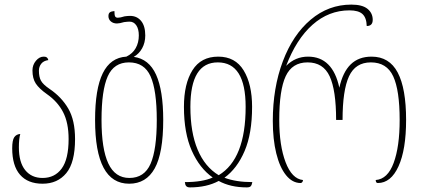

<svg xmlns="http://www.w3.org/2000/svg" viewBox="-20 -788 1829 834"><path d="M33 -144Q33 -179 42 -192Q51 -205 68 -206Q62 -185 62 -148Q62 -83 89.5 -49Q117 -15 165 -15Q218 -15 248 -56Q278 -97 278 -184Q278 -255 254 -301Q230 -347 184 -379Q150 -403 135.5 -425Q121 -447 121 -482Q121 -506 136 -524Q151 -542 170 -542Q179 -542 183.5 -538.5Q188 -535 190 -527Q169 -524 159 -511Q149 -498 149 -481Q149 -454 158 -437.5Q167 -421 195 -402Q247 -367 276.5 -316.5Q306 -266 306 -184Q306 -82 268 -36Q230 10 165 10Q101 10 67 -29Q33 -68 33 -144Z M393 -267Q393 -402 426.5 -470Q460 -538 529 -542Q556 -555 569.5 -579Q583 -603 583 -634Q583 -662 572 -678Q561 -694 543 -694Q535 -694 519 -692Q499 -686 488 -686Q472 -686 461.5 -695Q451 -704 451 -718Q451 -730 457.5 -734.5Q464 -739 477 -740Q477 -723 480 -717Q483 -711 492 -711Q502 -711 521 -717Q535 -719 545 -719Q575 -719 593 -697Q611 -675 611 -634Q611 -603 597.5 -578.5Q584 -554 561 -541Q627 -532 658 -463.5Q689 -395 689 -267Q689 -123 652 -56.5Q615 10 541 10Q393 10 393 -267ZM661 -267Q661 -396 634 -456.5Q607 -517 540 -517Q475 -517 448 -456.5Q421 -396 421 -267Q421 -141 450.5 -78Q480 -15 542 -15Q607 -15 634 -76.5Q661 -138 661 -267Z M783 3Q860 3 904 -17Q847 -57 813 -133.5Q779 -210 779 -324Q779 -424 816 -483Q853 -542 928 -542Q1002 -542 1038.5 -482Q1075 -422 1075 -324Q1075 -208 1042.5 -132Q1010 -56 955 -16Q1005 3 1076 3Q1074 15 1069.5 20.5Q1065 26 1052 26Q981 26 930 -2Q878 26 805 26Q794 26 789 20.5Q784 15 783 3ZM1047 -324Q1047 -517 926 -517Q807 -517 807 -324Q807 -213 838.5 -138Q870 -63 930 -27Q1047 -97 1047 -324Z M1165 -263Q1165 -406 1208.5 -521.5Q1252 -637 1329.5 -702.5Q1407 -768 1506 -768Q1554 -768 1576.5 -749.5Q1599 -731 1599 -702Q1599 -675 1573 -675Q1572 -711 1554.5 -727Q1537 -743 1498 -743Q1408 -743 1337.5 -680.5Q1267 -618 1223 -502Q1263 -542 1318 -542Q1425 -542 1454 -407Q1469 -475 1503.5 -508.5Q1538 -542 1594 -542Q1671 -542 1707.5 -473Q1744 -404 1744 -267Q1744 -138 1711 -65.5Q1678 7 1621 7Q1616 7 1614 3Q1612 -1 1612 -6Q1664 -10 1690 -80.5Q1716 -151 1716 -267Q1716 -396 1688 -456.5Q1660 -517 1591 -517Q1524 -517 1496 -456.5Q1468 -396 1468 -267H1440Q1440 -396 1412 -456.5Q1384 -517 1316 -517Q1249 -517 1221 -457Q1193 -397 1193 -267Q1193 -156 1220.5 -83.5Q1248 -11 1296 -6V-5Q1296 -1 1293 3Q1290 7 1286 7Q1250 7 1222.5 -27Q1195 -61 1180 -122Q1165 -183 1165 -263Z"/></svg>

Font: Noto Serif Georgian Thin Cond
Style: Regular
Weight: 250
Width: 3
Designer: Monotype Design team
Foundry: Monotype Imaging Inc.
Version: Version 1.000